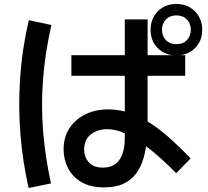

<svg xmlns="http://www.w3.org/2000/svg" viewBox="-20 -872 1040 960"><path d="M499 65Q433 65 388 39Q343 13 320.5 -30.5Q298 -74 298 -126Q298 -186 327 -230.5Q356 -275 406.5 -300Q457 -325 521 -325Q583 -325 639.5 -303.5Q696 -282 747 -246Q798 -210 844.5 -167Q891 -124 933 -80L861 -6Q830 -38 789 -75.5Q748 -113 702 -147.5Q656 -182 608 -204Q560 -226 515 -226Q469 -226 435 -200.5Q401 -175 401 -124Q401 -86 424.5 -60Q448 -34 493 -34Q525 -34 545.5 -45Q566 -56 578 -74.5Q590 -93 596 -114.5Q602 -136 603 -157Q604 -178 604 -195V-775H718V-266Q718 -219 714 -172Q710 -125 698 -82.5Q686 -40 662 -6.5Q638 27 598.5 46Q559 65 499 65ZM123 68Q93 -65 82 -202Q71 -339 80.5 -481.5Q90 -624 124 -771L237 -747Q205 -606 195 -472.5Q185 -339 196 -210Q207 -81 235 45ZM337 -493V-596H906V-493ZM862 -595Q805 -595 769 -631Q733 -667 733 -723Q733 -779 769 -815.5Q805 -852 862 -852Q918 -852 954.5 -815.5Q991 -779 991 -723Q991 -667 954.5 -631Q918 -595 862 -595ZM862 -651Q895 -651 914.5 -671.5Q934 -692 934 -723Q934 -754 914.5 -774.5Q895 -795 862 -795Q829 -795 809.5 -774.5Q790 -754 790 -723Q790 -692 809.5 -671.5Q829 -651 862 -651Z"/></svg>

Font: Murecho Thin Medium
Style: Regular
Weight: 500
Version: Version 1.010